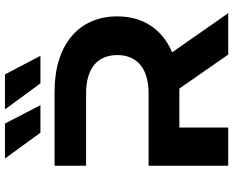

<svg xmlns="http://www.w3.org/2000/svg" viewBox="-103 -837 940 774"><g transform="rotate(-90 367.0 -450.0)"><path d="M543 -226C635 -265 688 -342 688 -447C688 -604 572 -700 385 -700H86V-573H377C479 -573 532 -527 532 -447C532 -368 479 -321 377 -321H86V0H240V-197H385C389 -197 393 -197 397 -197L534 0H701ZM529 -757 454 -900H313L418 -757ZM330 -757 256 -900H115L219 -757Z"/></g></svg>

Font: Montserrat-Alt1
Style: Bold
Weight: 700
Designer: Differentunic
Foundry: Differentunic
Version: Version 7.222